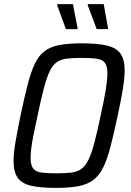

<svg xmlns="http://www.w3.org/2000/svg" viewBox="-20 -907 637 935"><path d="M254 8Q177 8 131.5 -2.5Q86 -13 66 -41.5Q46 -70 46 -123Q46 -161 55.5 -216Q65 -271 80 -345Q99 -434 115 -496Q131 -558 150 -597.5Q169 -637 198 -658.5Q227 -680 270.5 -688Q314 -696 378 -696Q456 -696 501.5 -685Q547 -674 567 -645.5Q587 -617 587 -564Q587 -526 578 -472Q569 -418 553 -343Q534 -254 518 -192.5Q502 -131 482.5 -91.5Q463 -52 434.5 -30.5Q406 -9 362.5 -0.5Q319 8 254 8ZM256 -63Q298 -63 326.5 -66.5Q355 -70 375 -83.5Q395 -97 410 -127Q425 -157 439 -209.5Q453 -262 470 -344Q487 -420 495 -469.5Q503 -519 503 -550Q503 -586 490 -602Q477 -618 449 -621.5Q421 -625 376 -625Q334 -625 305.5 -621.5Q277 -618 257 -604.5Q237 -591 222.5 -561Q208 -531 194 -478.5Q180 -426 163 -344Q152 -293 144 -254Q136 -215 132.5 -186.5Q129 -158 129 -137Q129 -102 142 -86Q155 -70 183 -66.5Q211 -63 256 -63ZM356 -765H301L258 -882L260 -887H335L358 -770ZM505 -765H451L407 -882L408 -887H485L506 -770Z"/></svg>

Font: Saira SemiCondensed
Style: Italic
Weight: 400
Width: 4
Italic angle: -12°
Designer: Hector Gatti with collaboration of the Omnibus-Type team
Foundry: Omnibus-Type
Version: Version 1.101